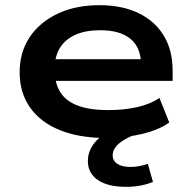

<svg xmlns="http://www.w3.org/2000/svg" viewBox="-20 -524 734 743"><path d="M391 10Q287 10 211.5 -20.5Q136 -51 96 -108.5Q56 -166 56 -244Q56 -321 94 -379Q132 -437 202 -470.5Q272 -504 365 -504Q452 -504 515.5 -473.5Q579 -443 613.5 -386.5Q648 -330 648 -251V-211H168V-295H548L526 -275Q525 -341 484.5 -374Q444 -407 368 -407Q312 -407 273 -390Q234 -373 213 -340.5Q192 -308 192 -261V-251Q192 -201 213.5 -167Q235 -133 280.5 -115.5Q326 -98 400 -98Q460 -98 511 -109.5Q562 -121 597 -145L635 -50Q597 -22 531 -6Q465 10 391 10ZM468 199Q397 199 358.5 172.5Q320 146 320 99Q320 56 352.5 21Q385 -14 452 -40L494 0Q469 11 451.5 23Q434 35 425 48.5Q416 62 416 77Q416 98 434 110Q452 122 485 122Q502 122 518.5 119Q535 116 552 110L572 180Q547 190 522 194.5Q497 199 468 199Z"/></svg>

Font: Nunito Sans 10pt Expanded
Style: Bold
Weight: 700
Width: 7
Designer: Vernon Adams
Foundry: Vernon Adams
Version: Version 3.101;gftools[0.9.27]